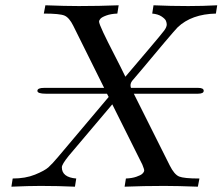

<svg xmlns="http://www.w3.org/2000/svg" viewBox="-20 -703 838 723"><path d="M22.9 0 27.8 -30.8Q75.7 -30.8 111.8 -45.4Q147.9 -60.1 162.4 -73Q176.8 -85.9 200.2 -113.8L389.2 -337.9L382.8 -350.1H152.8Q120.6 -350.1 120.8 -361.1Q121.1 -372.1 146 -372.1H372.1L255.9 -606Q240.7 -636.7 222.9 -644.3Q205.1 -651.9 145 -651.9L150.9 -683.1Q226.1 -680.2 276.9 -680.2Q352.1 -680.2 426.8 -683.1L421.9 -651.9Q397 -650.9 379.9 -644.5Q362.8 -638.2 357.9 -632.1Q353 -626 353 -622.1Q353 -614.3 368.4 -581.5Q383.8 -548.8 410.4 -497.3Q437 -445.8 452.1 -414.1Q488.3 -456.1 537.1 -514.2Q588.9 -575.2 598.4 -588.1Q607.9 -601.1 607.9 -610.8Q607.9 -616.7 605 -624.3Q602.1 -631.8 588.6 -640.9Q575.2 -649.9 553.2 -651.9L558.1 -683.1Q622.1 -680.2 689 -680.2Q744.1 -680.2 797.9 -683.1L793 -651.9Q701.2 -649.9 648.9 -600.1Q641.1 -592.3 598.1 -541.7Q555.2 -491.2 516.1 -443.8L477.1 -397.9Q468.3 -385.7 473.1 -372.1H726.1Q747.1 -372.1 747.1 -361.1Q747.1 -350.1 725.1 -350.1H483.9L619.1 -80.1Q636.2 -45.9 654.5 -38.3Q672.9 -30.8 730 -30.8H731L725.1 0Q647.9 -2.9 598.1 -2.9Q522 -2.9 449.2 0L454.1 -30.8Q477.1 -31.7 493.4 -37.4Q509.8 -43 515.9 -48.6Q522 -54.2 522.9 -60.1Q523.9 -64 516.1 -83L402.8 -310.1L238.8 -116.2Q212.9 -84 212.9 -73.2Q212.9 -35.2 267.1 -30.8L262.2 0Q198.2 -2.9 132.8 -2.9Q88.9 -2.9 22.9 0Z"/></svg>

Font: CMU Serif Extra
Style: RomanSlanted
Weight: 500
Italic angle: -9.46001°
Version: Version 0.7.0